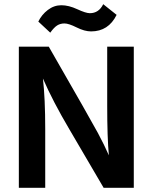

<svg xmlns="http://www.w3.org/2000/svg" viewBox="-20 -897 728 917"><path d="M220 -741 163 -794Q179 -827 208.5 -849.5Q238 -872 273 -872Q308 -872 349 -853Q390 -834 409 -834Q452 -834 473 -877L537 -826Q498 -747 415 -747Q384 -747 346 -766Q308 -785 288 -785Q268 -785 253 -775.5Q238 -766 220 -741ZM196 0H70V-674H213Q417 -319 447.5 -262Q478 -205 500 -155Q492 -238 492 -393V-674H619V0H475L311 -280Q233 -412 185 -522Q196 -427 196 -281Z"/></svg>

Font: Hind Guntur SemiBold
Style: Regular
Weight: 600
Designer: Manushi Parikh, Hitesh Malaviya
Foundry: Indian Type Foundry
Version: Version 1.000;PS 1.0;hotconv 1.0.86;makeotf.lib2.5.63406; tt